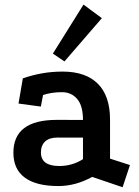

<svg xmlns="http://www.w3.org/2000/svg" viewBox="-20 -770 591 814"><path d="M370.8 -20Q300.5 18.8 227.5 18.8Q133.8 18.8 85.4 -16.8Q37 -52.2 36.8 -121.8Q36.2 -261.8 220.8 -261.8L331.8 -261.5Q331.8 -321.8 307.1 -350.5Q282.5 -379.2 242.8 -379.2Q219.5 -379.2 200.2 -376.2Q181 -373.2 162.5 -367.2L153.2 -318.2L58.5 -331L76.8 -437.8Q117 -451.8 158.4 -459.1Q199.8 -466.5 245.8 -466.5Q343.2 -466.5 394.9 -414.9Q446.5 -363.2 446.5 -263.2V-97.5L531 -70.2L499.8 23.8ZM223.8 -186.8Q189 -186.8 171.2 -170.1Q153.5 -153.5 153.5 -123.5Q153.5 -66.2 231.5 -66.2Q286.2 -66.2 331.8 -95.2V-186.5ZM334 -750.5 411.8 -693 253.2 -509.5 204.2 -542.8Z"/></svg>

Font: Podkova VF Beta
Style: Regular
Weight: 400
Designer: Ilya Yudin
Foundry: Cyreal (www.cyreal.org)
Version: Version 2.100